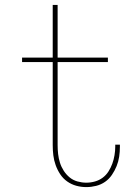

<svg xmlns="http://www.w3.org/2000/svg" viewBox="-20 -755 540 783"><path d="M332 8Q311 8 291 2.5Q271 -3 254 -15Q237 -27 225.5 -44.5Q214 -62 207 -81.5Q200 -101 197.5 -121.5Q195 -142 195 -163V-502H70V-520H195V-735H215V-520H420V-502H215V-163Q215 -145 217 -127Q219 -109 224.5 -91.5Q230 -74 240 -58.5Q250 -43 264 -31.5Q278 -20 296 -15Q314 -10 332 -10Q350 -10 367.5 -15Q385 -20 399 -30.5Q413 -41 422.5 -56Q432 -71 438 -87.5Q444 -104 447 -122Q450 -140 450 -157V-165H469V-156Q469 -136 466 -116Q463 -96 455.5 -77.5Q448 -59 436.5 -42Q425 -25 408.5 -13.5Q392 -2 372 3Q352 8 332 8Z"/></svg>

Font: Iosevka Thin
Style: Regular
Weight: 100
Monospace: yes
Designer: Belleve Invis
Foundry: Belleve Invis
Version: Version 32.5.0; ttfautohint (v1.8.4)